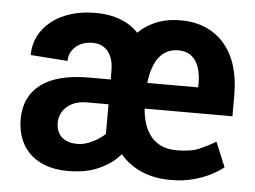

<svg xmlns="http://www.w3.org/2000/svg" viewBox="-44 -593 875 658"><g transform="rotate(5 393.5 -264.0)"><path d="M330.6 -89.4V-346.7Q330.6 -374 322 -393.8Q313.5 -413.6 297.4 -424.3Q281.2 -435.1 258.3 -435.1Q233.4 -435.1 215.3 -425.5Q197.3 -416 187.5 -400.4Q177.7 -384.8 177.7 -365.7L50.3 -375Q50.3 -410.6 65.2 -440.2Q80.1 -469.7 107.7 -491.7Q135.3 -513.7 173.6 -525.9Q211.9 -538.1 259.3 -538.1Q317.9 -538.1 361.6 -516.6Q405.3 -495.1 429.4 -452.4Q453.6 -409.7 453.6 -345.7V-106.4ZM350.1 -315.4 351.1 -230H256.3Q225.6 -230 204.8 -219Q184.1 -208 173.3 -190.2Q162.6 -172.4 162.6 -151.9Q162.6 -132.8 170.4 -117.7Q178.2 -102.5 194.6 -94Q210.9 -85.4 236.8 -85.4Q255.9 -85.4 276.4 -93.8Q296.9 -102.1 314.2 -114.5Q331.5 -127 342.3 -141.4Q353 -155.8 353 -168.5L412.1 -94.7Q400.4 -70.8 374.8 -46.6Q349.1 -22.5 308.6 -6.3Q268.1 9.8 211.9 9.8Q155.3 9.8 115.7 -10.5Q76.2 -30.8 55.7 -67.6Q35.2 -104.5 35.2 -153.8Q35.2 -192.4 49.3 -222.4Q63.5 -252.4 91.1 -273.2Q118.7 -293.9 159.9 -304.7Q201.2 -315.4 255.4 -315.4ZM565.4 9.8Q508.8 9.8 465.6 -8.8Q422.4 -27.3 392.6 -61.8Q362.8 -96.2 347.7 -142.8Q332.5 -189.5 332.5 -244.6V-275.4Q332.5 -333.5 347.4 -381.6Q362.3 -429.7 390.6 -464.8Q418.9 -500 460 -519.3Q501 -538.6 552.7 -538.1Q601.6 -538.1 639.4 -521.5Q677.2 -504.9 703.6 -473.9Q730 -442.9 743.7 -398.7Q757.3 -354.5 757.3 -299.8V-226.1H387.2V-314.5H631.8V-328.1Q631.8 -359.4 623.8 -383.3Q615.7 -407.2 598.4 -421.1Q581.1 -435.1 552.7 -435.1Q526.9 -435.1 508.1 -422.9Q489.3 -410.6 477.5 -388.9Q465.8 -367.2 460.2 -338.1Q454.6 -309.1 454.6 -275.4V-244.6Q454.6 -212.9 461.7 -185.3Q468.8 -157.7 483.4 -137Q498 -116.2 521.2 -104.7Q544.4 -93.3 577.6 -93.3Q626 -93.3 655.8 -106.4Q685.5 -119.6 710.4 -134.8L745.6 -49.3Q731.4 -37.6 705.6 -23.7Q679.7 -9.8 644.3 0Q608.9 9.8 565.4 9.8Z"/></g></svg>

Font: Roboto SemiCondensed SemiBold
Style: Regular
Weight: 600
Width: 4
Designer: Christian Robertson
Foundry: Google
Version: Version 3.009; 2024